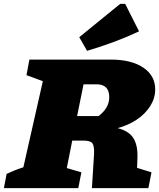

<svg xmlns="http://www.w3.org/2000/svg" viewBox="-63 -966 817 986"><path d="M-43 0 -29 -73Q-11 -81 7.5 -89Q26 -97 57 -107L157 -549L73 -580L88 -660H506Q611 -660 672.5 -619Q734 -578 734 -507Q734 -462 709 -422Q684 -382 640.5 -352.5Q597 -323 541 -308Q597 -294 620.5 -259Q644 -224 643 -161L641 -104L715 -81L699 0H409L420 -175Q422 -216 411.5 -230Q401 -244 366 -244H308L280 -103L355 -81L339 0ZM433 -533H366L333 -370H443Q498 -411 498 -467Q498 -533 433 -533ZM384 -705 344 -775 554 -946H580L651 -805Q585 -774 518.5 -749.5Q452 -725 384 -705Z"/></svg>

Font: Piazzolla SC Black
Style: Italic
Weight: 900
Italic angle: -11.3°
Designer: Juan Pablo del Peral
Foundry: Huerta Tipografica
Version: Version 1.330